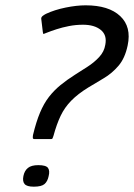

<svg xmlns="http://www.w3.org/2000/svg" viewBox="-20 -691 504 722"><path d="M111 -168Q104 -168 103.5 -171.5Q103 -175 104 -183Q116 -233 130.5 -267.5Q145 -302 164 -326.5Q183 -351 207.5 -371Q232 -391 262 -410Q284 -424 309 -440Q334 -456 353 -476.5Q372 -497 376 -523Q383 -559 359 -578.5Q335 -598 292 -598Q265 -598 239.5 -593Q214 -588 192.5 -581Q171 -574 156 -568Q147 -565 144.5 -563.5Q142 -562 141 -571L135 -621Q135 -627 141 -631.5Q147 -636 153 -639Q185 -654 226.5 -662.5Q268 -671 302 -671Q389 -671 432 -630.5Q475 -590 460 -520Q450 -472 425.5 -443.5Q401 -415 370.5 -397Q340 -379 312 -362Q273 -338 248 -312.5Q223 -287 208 -255.5Q193 -224 181 -180Q179 -173 177.5 -170.5Q176 -168 172 -168ZM68 -29Q72 -49 85 -59.5Q98 -70 124 -70Q153 -70 160.5 -59.5Q168 -49 163 -29Q159 -9 147.5 1Q136 11 107 11Q81 11 72.5 1Q64 -9 68 -29Z"/></svg>

Font: Glory Thin Medium
Style: Italic
Weight: 500
Italic angle: -12°
Version: Version 1.011